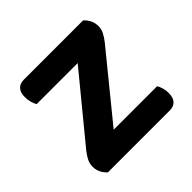

<svg xmlns="http://www.w3.org/2000/svg" viewBox="-126 -601 728 728"><g transform="rotate(-45 237.5 -237.0)"><path d="M65 0Q53 -11 46 -25Q39 -39 39 -56Q39 -73 46.5 -87.5Q54 -102 65 -116L277 -374H57Q52 -382 48 -395.5Q44 -409 44 -424Q44 -450 56 -462Q68 -474 88 -474H406Q418 -463 425 -449Q432 -435 432 -417Q432 -401 424.5 -386.5Q417 -372 406 -358L195 -99H428Q433 -91 437 -78Q441 -65 441 -50Q441 -24 429 -12Q417 0 397 0Z"/></g></svg>

Font: Baloo Da 2 SemiBold
Style: Regular
Weight: 600
Designer: Noopur Datye, Sulekha Rajkumar and Ek Type
Foundry: Ek Type
Version: Version 1.640;hotconv 1.0.111;makeotfexe 2.5.65597; ttfautoh